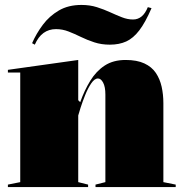

<svg xmlns="http://www.w3.org/2000/svg" viewBox="-20 -758 742 778"><path d="M692 -10V0H367V-10L407 -20V-375Q407 -406 398 -423Q389 -440 377 -440Q363 -440 349.5 -420Q336 -400 325 -372.5Q314 -345 306.5 -321.5Q299 -298 297 -290V-20L337 -10V0H12V-10L62 -20V-464H12V-475L297 -515V-352L305 -344Q322 -392 346 -431Q370 -470 404.5 -492.5Q439 -515 489 -515Q535 -515 565 -501Q595 -487 611.5 -462.5Q628 -438 635 -406.5Q642 -375 642 -340V-20ZM425 -577Q391 -577 362 -586.5Q333 -596 307.5 -608.5Q282 -621 257.5 -630.5Q233 -640 207 -640Q178 -640 156.5 -624.5Q135 -609 121 -577L110 -583Q127 -622 153.5 -657.5Q180 -693 218.5 -715.5Q257 -738 310 -738Q344 -738 372.5 -729Q401 -720 426 -708.5Q451 -697 474 -688Q497 -679 519 -679Q539 -679 554 -691.5Q569 -704 579 -729L594 -725Q569 -667 544.5 -635Q520 -603 491.5 -590Q463 -577 425 -577Z"/></svg>

Font: Kalnia Thin
Style: Regular
Weight: 100
Version: Version 1.105